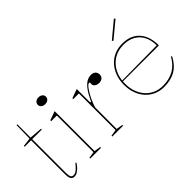

<svg xmlns="http://www.w3.org/2000/svg" viewBox="-59 -1194 1683 1683"><g transform="rotate(-45 782.0 -353.0)"><path d="M151 15Q126 15 115.5 -3Q105 -21 105 -61V-480H25V-490L106 -500L109 -664H119V-500L238 -490V-480H119V-61Q119 -28 126.5 -14Q134 0 151 0Q175 0 196.5 -19Q218 -38 240 -66L248 -60Q240 -48 229.5 -35Q219 -22 206 -10.5Q193 1 179 8Q165 15 151 15Z M417 -616Q402 -616 390.5 -621.5Q379 -627 372.5 -636.5Q366 -646 366 -658Q366 -671 372.5 -680.5Q379 -690 390.5 -695.5Q402 -701 417 -701Q432 -701 443.5 -695.5Q455 -690 461.5 -680.5Q468 -671 468 -658Q468 -646 461.5 -636.5Q455 -627 443.5 -621.5Q432 -616 417 -616ZM358 0V-10L418 -20V-474H348V-485L432 -515V-20L492 -10V0Z M632 0V-10L692 -20V-474H622V-485L706 -515V-352L714 -344Q731 -380 746.5 -407.5Q762 -435 777 -454Q803 -487 828.5 -501Q854 -515 882 -515Q900 -515 912.5 -508.5Q925 -502 932 -490Q939 -478 939 -461Q939 -449 933 -438Q927 -427 915 -420Q903 -413 884 -413Q868 -413 855 -418Q842 -423 834.5 -432.5Q827 -442 827 -453Q827 -457 827.5 -459.5Q828 -462 828 -465Q828 -468 828 -470Q828 -477 822 -477Q809 -477 792.5 -457.5Q776 -438 759 -408Q744 -383 730 -351.5Q716 -320 706 -287V-20L766 -10V0Z M1269 -515Q1338 -515 1386.5 -486.5Q1435 -458 1460.5 -404.5Q1486 -351 1486 -276H1038V-286L1472 -290Q1472 -355 1447.5 -402Q1423 -449 1378 -474.5Q1333 -500 1269 -500Q1202 -500 1149.5 -468Q1097 -436 1067.5 -379Q1038 -322 1038 -248Q1038 -193 1054.5 -147.5Q1071 -102 1100.5 -69Q1130 -36 1171 -18Q1212 0 1261 0Q1301 0 1335.5 -8.5Q1370 -17 1398.5 -33.5Q1427 -50 1450.5 -75.5Q1474 -101 1492 -135L1499 -125Q1481 -90 1457.5 -63.5Q1434 -37 1404.5 -19.5Q1375 -2 1339 6.5Q1303 15 1261 15Q1209 15 1165.5 -4.5Q1122 -24 1090.5 -59Q1059 -94 1041.5 -142Q1024 -190 1024 -248Q1024 -307 1042 -355.5Q1060 -404 1092.5 -440Q1125 -476 1170 -495.5Q1215 -515 1269 -515ZM1232 -586 1222 -596 1372 -721 1382 -710Z"/></g></svg>

Font: Kalnia Thin
Style: Regular
Weight: 100
Version: Version 1.105